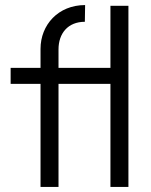

<svg xmlns="http://www.w3.org/2000/svg" viewBox="-20 -738 597 758"><path d="M140 -545V-470H22V-407H140V0H211V-407H416V0H487V-715H416V-470H211V-543C211 -606 248 -652 315 -652L316 -718C210 -718 140 -640 140 -545Z"/></svg>

Font: MV Cash Light
Style: Regular
Weight: 300
Designer: Rodrigo Fuenzalida
Foundry: fragTYPE
Version: Version 1.100;Glyphs 3.1.2 (3151)